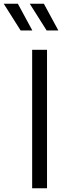

<svg xmlns="http://www.w3.org/2000/svg" viewBox="-85 -1013 361 1033"><path d="M88 -745H168V0H88ZM75 -993H151L229 -849H166ZM11 -993 89 -849H26L-65 -993Z"/></svg>

Font: Evergrow Sans 
Style: Regular
Weight: 400
Foundry: 10Web
Version: Version 1.000